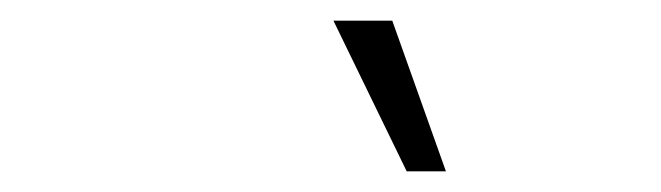

<svg xmlns="http://www.w3.org/2000/svg" viewBox="-20 -716 640 186"><path d="M374 -550 303 -696H360L412 -550Z"/></svg>

Font: Celebes Light
Style: Italic
Weight: 300
Italic angle: -10°
Designer: Anugrah Pasau
Foundry: Lafontype
Version: Version 1.000; ttfautohint (v1.8.4)